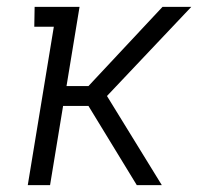

<svg xmlns="http://www.w3.org/2000/svg" viewBox="-20 -540 640 560"><path d="M61 0 137 -462H80L81 -520H212L174 -289H238L454 -520H538L292 -260L452 0H379L238 -231H164L126 0Z"/></svg>

Font: Iosevka HT Light Extended
Style: Italic
Weight: 300
Width: 7
Italic angle: -9°
Monospace: yes
Designer: Belleve Invis
Foundry: Belleve Invis
Version: Version 32.3.0; ttfautohint (v1.8.4)